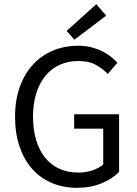

<svg xmlns="http://www.w3.org/2000/svg" viewBox="-20 -887 657 919"><path d="M348 12Q283 12 228.5 -11Q174 -34 135 -77.5Q96 -121 74 -184.5Q52 -248 52 -328Q52 -407 74.5 -470Q97 -533 137 -577Q177 -621 232.5 -644.5Q288 -668 353 -668Q387 -668 415.5 -661Q444 -654 467.5 -642.5Q491 -631 509.5 -616.5Q528 -602 542 -587L496 -533Q471 -559 438 -577Q405 -595 355 -595Q305 -595 265 -576.5Q225 -558 197 -523.5Q169 -489 153.5 -440Q138 -391 138 -330Q138 -268 152.5 -218.5Q167 -169 194.5 -134Q222 -99 262.5 -80Q303 -61 356 -61Q391 -61 422.5 -71.5Q454 -82 474 -100V-271H335V-340H550V-64Q518 -31 466 -9.5Q414 12 348 12ZM336 -697 299 -739 441 -867 488 -812Z"/></svg>

Font: Giro Regular
Style: Regular
Weight: 400
Designer: Paul D. Hunt
Foundry: Adobe Systems Incorporated
Version: Version 1.000;PS 1.0;hotconv 1.0.88;makeotf.lib2.5.647800